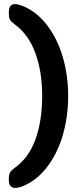

<svg xmlns="http://www.w3.org/2000/svg" viewBox="-20 -785 392 938"><path d="M55 133Q23 133 23 94Q23 69 28.5 58.5Q34 48 52 35Q120 -13 153 -103.5Q186 -194 186 -316Q186 -436 152.5 -526.5Q119 -617 52 -666Q33 -680 28 -690Q23 -700 23 -725Q23 -765 54 -765Q68 -765 93 -755Q160 -727 210 -662Q260 -597 286.5 -507Q313 -417 313 -316Q313 -214 286.5 -124Q260 -34 210 31Q160 96 93 124Q70 133 55 133Z"/></svg>

Font: Mitr
Style: Regular
Weight: 400
Designer: Thanarat Vachiruckul
Foundry: Cadson Demak
Version: Version 1.002